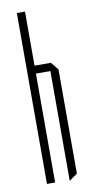

<svg xmlns="http://www.w3.org/2000/svg" viewBox="-85 -771 401 811"><g transform="rotate(-10 115.0 -365.0)"><path d="M49 0V-733H84V0ZM146 3V-467H181V-21L147 3ZM84 -467V-501H154L181 -468V-467Z"/></g></svg>

Font: Foldit ExtraLight
Style: Regular
Weight: 250
Version: Version 1.003